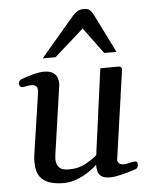

<svg xmlns="http://www.w3.org/2000/svg" viewBox="-54 -801 683 861"><g transform="rotate(-5 287.5 -371.0)"><path d="M198.2 13.7Q167 13.7 138.7 5.9Q110.4 -2 92.8 -24.7Q75.2 -47.4 75.2 -92.3Q75.2 -108.4 78.1 -127.9L118.7 -401.4Q119.1 -404.8 119.1 -410.2Q119.1 -426.3 110.6 -431.4Q102.1 -436.5 90.3 -436.5Q80.1 -436.5 68.8 -433.8Q57.6 -431.2 50.8 -431.2Q39.1 -431.2 36.6 -445.3Q35.6 -450.7 39.3 -457.8Q43 -464.8 50.8 -467.3Q117.2 -491.7 151.4 -491.7Q179.7 -491.7 193.6 -481.9Q207.5 -472.2 212.2 -458.7Q216.8 -445.3 216.8 -434.1Q216.8 -426.3 215.8 -421.1Q214.8 -416 214.8 -416L171.9 -118.7Q171.4 -113.3 170.7 -107.7Q169.9 -102.1 169.9 -96.7Q169.9 -75.7 181.6 -60.5Q193.4 -45.4 227.5 -45.4Q270 -45.4 301.3 -62.7Q332.5 -80.1 354 -98.1L406.2 -484.9L486.8 -485.4Q502.9 -485.4 502.9 -471.7L446.3 -73.7Q444.3 -62 451.4 -54.4Q458.5 -46.9 475.1 -46.9Q485.4 -46.9 501 -51Q516.6 -55.2 523.9 -55.2Q528.3 -55.2 532.2 -53.2Q536.1 -51.3 536.1 -40.5Q536.1 -34.7 533.4 -28.6Q530.8 -22.5 523.9 -20Q490.2 -8.8 458.7 -1.2Q427.2 6.3 409.2 6.3Q380.9 6.3 368.4 -3.2Q356 -12.7 352.8 -25.9Q349.6 -39.1 349.6 -49.8Q349.6 -51.3 349.6 -53Q349.6 -54.7 349.6 -56.2Q335.4 -41 310.8 -24.7Q286.1 -8.3 256.6 2.7Q227.1 13.7 198.2 13.7ZM152.8 -551.8 305.7 -731.4Q315.4 -741.7 326.9 -749Q338.4 -756.3 356 -756.3Q374 -756.3 382.8 -747.8Q391.6 -739.3 397.9 -727.1L484.9 -551.8H429.7L342.8 -669.4L210.4 -551.8Z"/></g></svg>

Font: Gelasio
Style: Italic
Weight: 400
Italic angle: -8.5°
Designer: Eben Sorkin
Foundry: Eben Sorkin
Version: Version 1.008